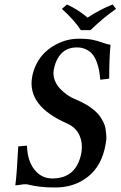

<svg xmlns="http://www.w3.org/2000/svg" viewBox="-20 -832 543 862"><path d="M476.1 -630.9Q470.2 -567.4 470.2 -479L430.2 -474.1Q428.2 -496.6 425 -514.9Q421.9 -533.2 414.3 -553.5Q406.7 -573.7 396 -587.4Q385.3 -601.1 366.9 -610.1Q348.6 -619.1 325.2 -619.1Q280.8 -619.1 254.9 -591.1Q229 -563 221.2 -517.1Q217.3 -494.6 225.6 -472.4Q233.9 -450.2 249.8 -433.8Q265.6 -417.5 282.2 -405.8Q298.8 -394 314 -388.2Q327.6 -382.3 339.4 -377Q351.1 -371.6 364.7 -363.8Q378.4 -356 388.9 -348.1Q399.4 -340.3 410.6 -330.1Q421.9 -319.8 429.4 -308.8Q437 -297.9 444.1 -283.9Q451.2 -270 453.6 -255.1Q456.1 -240.2 457.3 -221.9Q458.5 -203.6 454.1 -184.1Q437.5 -88.4 375.7 -39.3Q314 9.8 228 9.8Q187 9.8 158.7 6.1Q130.4 2.4 116.2 -1.2Q102.1 -4.9 94.2 -4.9Q84.5 -4.9 70.8 -2.4Q57.1 0 48.8 0Q55.2 -44.9 62 -174.8L101.1 -178.2Q103 -110.4 134.5 -70.6Q166 -30.8 214.8 -30.8Q323.2 -30.8 345.2 -145Q352.5 -189.9 336.4 -225.1Q320.3 -260.3 280.8 -277.8Q102.1 -356 124 -484.9Q129.9 -519.5 145.8 -548.8Q161.6 -578.1 182.9 -597.9Q204.1 -617.7 230 -631.6Q255.9 -645.5 281.7 -651.9Q307.6 -658.2 333 -658.2Q372.6 -658.2 396 -653.3Q419.4 -648.4 438.7 -641.1Q458 -633.8 476.1 -630.9ZM342.8 -696.8Q313 -742.7 257.8 -792L280.8 -812Q333.5 -787.1 373 -752.9Q429.7 -790 485.8 -812L501 -792Q446.8 -754.9 386.2 -696.8Z"/></svg>

Font: Linux Libertine
Style: Bold Italic
Weight: 700
Italic angle: -11.5°
Designer: Philipp H. Poll
Foundry: Philipp H. Poll
Version: Version 4.0.5